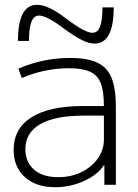

<svg xmlns="http://www.w3.org/2000/svg" viewBox="-20 -772 577 802"><path d="M210 10Q131 10 84 -32Q37 -74 37 -146Q37 -235 111.5 -282Q186 -329 325 -329H414Q414 -390 401 -424Q388 -458 356 -472.5Q324 -487 268 -487Q217 -487 167 -476.5Q117 -466 71 -446L57 -485Q106 -507 161 -518.5Q216 -530 273 -530Q344 -530 386 -510.5Q428 -491 446 -446.5Q464 -402 464 -326V0H416V-82H414Q388 -42 331 -16Q274 10 210 10ZM223 -32Q277 -32 320 -53Q363 -74 388.5 -110Q414 -146 414 -189V-289H330Q209 -289 147.5 -253Q86 -217 86 -149Q86 -95 122 -63.5Q158 -32 223 -32ZM375 -590Q351 -590 321.5 -605Q292 -620 249 -651Q213 -679 186 -693Q159 -707 143 -707Q122 -707 111.5 -681.5Q101 -656 101 -601H55Q55 -752 135 -752Q159 -752 189 -737.5Q219 -723 261 -691Q298 -663 324.5 -649Q351 -635 366 -635Q388 -635 398 -661Q408 -687 408 -741H455Q455 -590 375 -590Z"/></svg>

Font: M PLUS 1 Thin Light
Style: Regular
Weight: 300
Version: Version 1.001